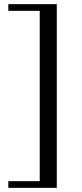

<svg xmlns="http://www.w3.org/2000/svg" viewBox="-20 -760 396 923"><path d="M20 -740H253V143H20V111H171V-708H20Z"/></svg>

Font: Inria Serif
Style: Regular
Weight: 400
Designer: Black Foundry Team
Foundry: Black Foundry
Version: Version 1.000; ttfautohint (v1.8.3)